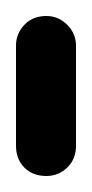

<svg xmlns="http://www.w3.org/2000/svg" viewBox="-20 -220 115 240"><path d="M0 -38H75V-163H0ZM38 -75Q21 -75 10.5 -64Q0 -53 0 -38Q0 -21 10.5 -10.5Q21 0 38 0Q53 0 64 -10.5Q75 -21 75 -38Q75 -53 64 -64Q53 -75 38 -75ZM38 -200Q21 -200 10.5 -189Q0 -178 0 -163Q0 -146 10.5 -135.5Q21 -125 38 -125Q53 -125 64 -135.5Q75 -146 75 -163Q75 -178 64 -189Q53 -200 38 -200Z"/></svg>

Font: Wavefont Medium
Style: Regular
Weight: 500
Version: Version 3.004;gftools[0.9.33]